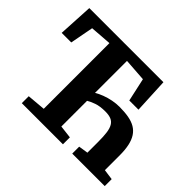

<svg xmlns="http://www.w3.org/2000/svg" viewBox="-154 -992 1241 1241"><g transform="rotate(45 466.0 -371.5)"><path d="M160 0V-63.5L286 -74.5V-675L139 -664L108.5 -503.5H21L34 -743H711.5L723 -503.5H639L604 -663L447.5 -674V-381.5Q470.5 -395.5 499.8 -406.5Q529 -417.5 561 -423.8Q593 -430 623.5 -430Q670.5 -430 707 -423.5Q743.5 -417 769.8 -401.5Q796 -386 812.8 -360.2Q829.5 -334.5 837.8 -297Q846 -259.5 846 -207.5V-73.5L918 -63.5V0H621V-63.5L686 -73.5V-172Q686 -221.5 681.5 -254.5Q677 -287.5 665.2 -307.2Q653.5 -327 632.8 -335.5Q612 -344 580 -344Q531.5 -344 499 -332.5Q466.5 -321 447.5 -309V-74L536 -63.5V0Z"/></g></svg>

Font: Merriweather ExtraBold
Style: Regular
Weight: 800
Version: Version 2.100